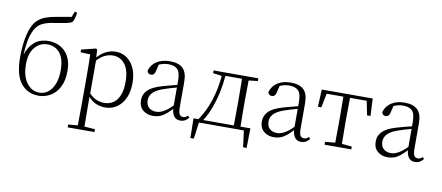

<svg xmlns="http://www.w3.org/2000/svg" viewBox="-87 -1189 4176 1812"><g transform="rotate(10 2001.0 -283.5)"><path d="M303 -16Q376 -16 421.5 -82Q467 -148 467 -257Q467 -369 422 -423.5Q377 -478 303 -478Q231 -478 182.5 -421.5Q134 -365 134 -258Q134 -146 182 -81Q230 -16 303 -16ZM303 14Q195 14 131.5 -65.5Q68 -145 68 -316Q68 -440 91 -534Q114 -628 158 -672Q194 -707 238 -723Q282 -739 343 -749Q417 -762 481 -773L502 -827L525 -821Q517 -754 497 -728Q482 -716 443.5 -708Q405 -700 354 -692Q232 -678 183 -634Q147 -602 124.5 -533Q102 -464 96 -344Q121 -422 173 -466.5Q225 -511 310 -511Q371 -511 421 -483.5Q471 -456 501 -401Q531 -346 531 -264Q531 -168 498 -106.5Q465 -45 412.5 -15.5Q360 14 303 14Z M938 14Q898 14 856.5 -1.5Q815 -17 778 -59V32L780 225L882 233V260H625V233L716 225L718 32V-278Q718 -382 715 -455L622 -459V-485L759 -519L772 -511L776 -436Q815 -481 860 -501.5Q905 -522 949 -522Q1040 -522 1097.5 -450Q1155 -378 1155 -259Q1155 -133 1094.5 -59.5Q1034 14 938 14ZM779 -408V-92Q815 -56 850 -41.5Q885 -27 925 -27Q970 -27 1007 -50Q1044 -73 1066.5 -124Q1089 -175 1089 -257Q1089 -369 1044.5 -425.5Q1000 -482 929 -482Q893 -482 856.5 -466Q820 -450 779 -408Z M1660 13Q1622 13 1601 -12.5Q1580 -38 1576 -85Q1531 -36 1491 -11Q1451 14 1398 14Q1340 14 1301 -19Q1262 -52 1262 -114Q1262 -170 1301 -209.5Q1340 -249 1432 -276Q1504 -297 1575 -314V-350Q1575 -435 1546 -463.5Q1517 -492 1457 -492Q1414 -492 1369 -472L1352 -402Q1344 -366 1312 -366Q1282 -366 1275 -397Q1292 -457 1343 -489.5Q1394 -522 1470 -522Q1552 -522 1593 -482.5Q1634 -443 1634 -354V-113Q1634 -61 1646 -43Q1658 -25 1680 -25Q1706 -25 1725 -46L1740 -30Q1708 13 1660 13ZM1575 -117V-289Q1506 -271 1444 -249Q1378 -225 1351 -194Q1324 -163 1324 -125Q1324 -78 1351 -54Q1378 -30 1422 -30Q1490 -30 1575 -117Z M1888 -482V-508H2317V-482L2230 -472L2228 -283V-226L2230 -30H2325L2322 158H2288L2268 0H1837L1816 158H1783L1780 -30H1827Q1950 -211 1973 -471ZM2166 -30 2168 -226V-283L2166 -477H2007Q1994 -312 1939 -164Q1914 -93 1873 -30Z M2818 13Q2780 13 2759 -12.5Q2738 -38 2734 -85Q2689 -36 2649 -11Q2609 14 2556 14Q2498 14 2459 -19Q2420 -52 2420 -114Q2420 -170 2459 -209.5Q2498 -249 2590 -276Q2662 -297 2733 -314V-350Q2733 -435 2704 -463.5Q2675 -492 2615 -492Q2572 -492 2527 -472L2510 -402Q2502 -366 2470 -366Q2440 -366 2433 -397Q2450 -457 2501 -489.5Q2552 -522 2628 -522Q2710 -522 2751 -482.5Q2792 -443 2792 -354V-113Q2792 -61 2804 -43Q2816 -25 2838 -25Q2864 -25 2883 -46L2898 -30Q2866 13 2818 13ZM2733 -117V-289Q2664 -271 2602 -249Q2536 -225 2509 -194Q2482 -163 2482 -125Q2482 -78 2509 -54Q2536 -30 2580 -30Q2648 -30 2733 -117Z M3136 0H3041V-27L3137 -36L3139 -226V-283L3137 -477H2977L2950 -342H2917L2925 -508H3413L3421 -342H3388L3361 -477H3201L3199 -283V-226L3201 -36L3297 -27V0Z M3909 13Q3871 13 3850 -12.5Q3829 -38 3825 -85Q3780 -36 3740 -11Q3700 14 3647 14Q3589 14 3550 -19Q3511 -52 3511 -114Q3511 -170 3550 -209.5Q3589 -249 3681 -276Q3753 -297 3824 -314V-350Q3824 -435 3795 -463.5Q3766 -492 3706 -492Q3663 -492 3618 -472L3601 -402Q3593 -366 3561 -366Q3531 -366 3524 -397Q3541 -457 3592 -489.5Q3643 -522 3719 -522Q3801 -522 3842 -482.5Q3883 -443 3883 -354V-113Q3883 -61 3895 -43Q3907 -25 3929 -25Q3955 -25 3974 -46L3989 -30Q3957 13 3909 13ZM3824 -117V-289Q3755 -271 3693 -249Q3627 -225 3600 -194Q3573 -163 3573 -125Q3573 -78 3600 -54Q3627 -30 3671 -30Q3739 -30 3824 -117Z"/></g></svg>

Font: Minh Nguyen ExtraLight
Style: Regular
Weight: 250
Designer: Ryoko NISHIZUKA 西塚涼子 (kana & ideographs); Frank Grießhammer (Latin, Greek & Cyrillic); Wenlong ZHANG 张文龙 (bopomofo); San
Foundry: Adobe
Version: Version 1.100;July 7, 2023;FontCreator 14.0.0.2814 64-bit